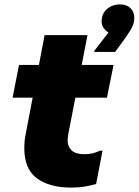

<svg xmlns="http://www.w3.org/2000/svg" viewBox="-20 -841 628 869"><path d="M302 8Q204 8 147 -34Q90 -76 90 -170Q90 -186 91.5 -203Q93 -220 97 -238L182 -682H376L289 -234Q288 -227 287 -218.5Q286 -210 286 -205Q286 -177 304.5 -160Q323 -143 363 -143Q400 -143 432 -159H444L415 -8Q389 -1 363 3.5Q337 8 302 8ZM37 -399 66 -547H494L464 -399ZM471 -694Q460 -700 450 -713Q440 -726 440 -744Q440 -779 464 -800Q488 -821 524 -821Q553 -821 570.5 -804Q588 -787 588 -760Q588 -732 570.5 -704.5Q553 -677 540 -659L501 -606H407V-611Z"/></svg>

Font: Kufam ExtraBold
Style: Italic
Weight: 800
Italic angle: -11°
Designer: Artur Schmal
Foundry: Original Type
Version: Version 1.301; ttfautohint (v1.8.3)